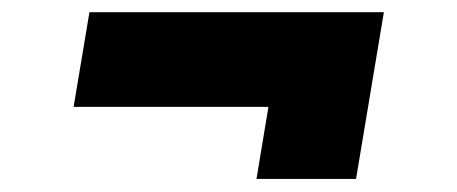

<svg xmlns="http://www.w3.org/2000/svg" viewBox="-20 -417 731 307"><path d="M390.1 -130.9 409.2 -246.1H97.7L123 -397.5H593.8L549.3 -130.9Z"/></svg>

Font: Inter 17pt Black
Style: Italic
Weight: 900
Italic angle: -9.3988°
Version: Version 4.001;git-66647c0bb